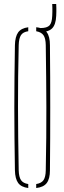

<svg xmlns="http://www.w3.org/2000/svg" viewBox="-20 -941 324 965"><path d="M162 4V-16Q188 -20 198.8 -35.8Q209.5 -51.5 210 -85Q212 -171 212.5 -249.2Q213 -327.5 213 -403Q213 -478.5 212 -555Q211 -631.5 210 -714Q209.5 -748.5 198.5 -764Q187.5 -779.5 162 -784V-804Q173.5 -803 183.5 -800Q216.5 -800 229 -813.5Q241 -826.5 242.5 -861Q243 -871 243.2 -881Q243.5 -891 243.2 -901Q243 -911 242.5 -921H262.5Q263 -911 263.2 -901Q263.5 -891 263.2 -881Q263 -871 262.5 -861Q260.5 -817.5 242.5 -799Q231.5 -787.5 212 -783Q213.5 -781 215 -779Q231 -757.5 231 -714Q232 -629.5 232.2 -552.2Q232.5 -475 232.5 -399.5Q232.5 -324 232.2 -246.8Q232 -169.5 231 -85Q231 -42.5 215 -21.2Q199 0 162 4ZM122 4Q86.5 -0.5 71.2 -21.5Q56 -42.5 55 -85Q53.5 -169.5 52.8 -246.8Q52 -324 52 -399.5Q52 -475 52.8 -552.2Q53.5 -629.5 55 -714Q56 -757 71.2 -778.2Q86.5 -799.5 122 -804V-784Q96 -780.5 85.5 -764.5Q75 -748.5 74 -714Q72 -631.5 71.2 -555Q70.5 -478.5 70.5 -403Q70.5 -327.5 71.5 -249.2Q72.5 -171 74 -85Q75 -51.5 85.5 -35.8Q96 -20 122 -16Z"/></svg>

Font: Big Shoulders Stencil Display Thin Thin
Style: Regular
Weight: 250
Version: Version 2.001